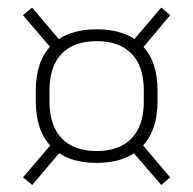

<svg xmlns="http://www.w3.org/2000/svg" viewBox="-20 -570 521 518"><path d="M240.5 -130.5Q161.5 -130.5 119 -173.5Q76.5 -216.5 76.5 -297V-325.5Q76.5 -406 119.2 -448.5Q162 -491 241 -491Q320 -491 362.5 -448.5Q405 -406 405 -325.5V-297Q405 -216.5 362.2 -173.5Q319.5 -130.5 240.5 -130.5ZM241 -162.5Q302 -162.5 335 -196.8Q368 -231 368 -296.5V-326Q368 -391 335 -425Q302 -459 241 -459Q179.5 -459 146.5 -425Q113.5 -391 113.5 -326V-296.5Q113.5 -231 146.5 -196.8Q179.5 -162.5 241 -162.5ZM356 -189.5 439 -91.5 415 -71 331.5 -168ZM149.5 -168.5 67 -71 42 -91.5 126.5 -190.5ZM124 -433 42 -529 66.5 -549.5 148.5 -453ZM331.5 -451.5 415 -549.5 439 -529 356.5 -430.5Z"/></svg>

Font: Anek Bangla Medium ExtraLight
Style: Regular
Weight: 250
Version: Version 1.003